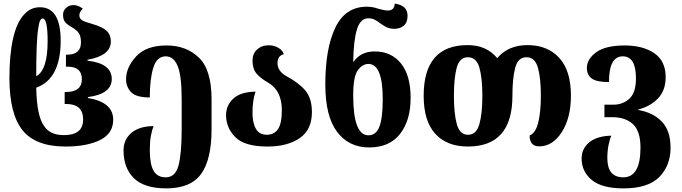

<svg xmlns="http://www.w3.org/2000/svg" viewBox="-20 -799 3766 1060"><path d="M342 10Q460 10 532.5 -26Q605 -62 605 -138Q605 -235 465 -258V-263Q597 -280 597 -363Q597 -449 463 -464V-469Q592 -492 592 -570Q592 -606 569.5 -628Q547 -650 492 -666Q451 -677 434.5 -686.5Q418 -696 418 -715Q418 -732 437 -751Q412 -771 385 -771Q362 -771 345 -755.5Q328 -740 328 -718Q328 -691 340 -676.5Q352 -662 378 -648Q405 -632 416 -614.5Q427 -597 427 -565Q427 -497 350 -497H344V-431H353Q432 -431 432 -362Q432 -291 343 -291H337V-225H345Q439 -225 439 -139Q439 -53 333 -53Q255 -53 223 -104Q183 -159 180 -315Q315 -363 315 -575Q315 -759 200 -759Q149 -759 113 -719Q72 -675 52 -585.5Q32 -496 32 -368Q32 -171 104 -80.5Q176 10 342 10ZM180 -378Q180 -579 191 -641Q198 -697 215 -697Q243 -697 243 -573Q243 -412 180 -378Z M898 241Q1033 241 1090.5 161Q1148 81 1148 -84V-250Q1148 -414 1078 -481Q1008 -548 900 -548Q787 -548 731.5 -487.5Q676 -427 676 -362Q676 -319 704 -290Q732 -261 807 -261Q807 -363 826.5 -425.5Q846 -488 895 -488Q939 -488 961 -434Q983 -380 983 -252V-87Q983 50 965.5 115Q948 180 895 180Q849 180 828 144Q807 108 807 29Q807 -17 813 -49Q819 -81 828 -103Q748 -102 705 -65Q662 -28 662 31Q662 129 719.5 185Q777 241 898 241Z M1457 10Q1566 10 1634 -36Q1702 -82 1702 -180Q1702 -256 1666 -299Q1630 -342 1559 -380Q1512 -407 1512 -451Q1512 -491 1547 -500Q1540 -522 1516 -535.5Q1492 -549 1464 -549Q1424 -549 1399 -525.5Q1374 -502 1374 -465Q1374 -419 1396 -393Q1418 -367 1460 -343Q1536 -299 1536 -191Q1536 -118 1515 -86.5Q1494 -55 1453 -55Q1412 -55 1393 -87.5Q1374 -120 1374 -176Q1374 -246 1391 -293Q1309 -292 1268.5 -255Q1228 -218 1228 -163Q1228 -94 1279 -42Q1330 10 1457 10Z M2018 15Q2130 15 2188.5 -59.5Q2247 -134 2247 -259Q2247 -383 2193.5 -449Q2140 -515 2049 -515Q1972 -515 1933 -459H1930Q1932 -578 1951 -638Q1970 -698 2013 -698Q2033 -698 2048 -690.5Q2063 -683 2081 -669Q2097 -657 2115 -648.5Q2133 -640 2158 -640Q2189 -640 2209.5 -657.5Q2230 -675 2230 -712Q2230 -770 2159 -779Q2158 -741 2121 -741Q2110 -741 2095.5 -744Q2081 -747 2068 -751Q2037 -762 2005 -762Q1887 -762 1831.5 -647Q1776 -532 1776 -333Q1776 -157 1841 -71Q1906 15 2018 15ZM2014 -52Q1930 -52 1930 -272Q1930 -378 1956 -412Q1982 -446 2014 -446Q2093 -446 2093 -252Q2093 -147 2074.5 -99.5Q2056 -52 2014 -52Z M2563 10Q2809 10 2809 -270Q2809 -368 2824.5 -425.5Q2840 -483 2887 -483Q2933 -483 2949.5 -426Q2966 -369 2966 -270Q2966 -184 2952 -124.5Q2938 -65 2904 -51Q2904 9 2957 9Q3031 9 3081.5 -69.5Q3132 -148 3132 -271Q3132 -409 3067.5 -479.5Q3003 -550 2892 -550Q2786 -550 2725 -478Q2666 -550 2562 -550Q2319 -550 2319 -270Q2319 -130 2383.5 -60Q2448 10 2563 10ZM2564 -55Q2518 -55 2502 -113.5Q2486 -172 2486 -270Q2486 -368 2501.5 -425.5Q2517 -483 2563 -483Q2610 -483 2626.5 -426Q2643 -369 2643 -270Q2643 -172 2626.5 -113.5Q2610 -55 2564 -55Z M3422 241Q3559 241 3620.5 177.5Q3682 114 3682 17Q3682 -78 3633.5 -128Q3585 -178 3503 -192V-194Q3571 -212 3613 -256Q3655 -300 3655 -373Q3655 -462 3592.5 -505Q3530 -548 3429 -548Q3323 -548 3271.5 -510.5Q3220 -473 3220 -423Q3220 -386 3246.5 -366Q3273 -346 3342 -346Q3342 -488 3418 -488Q3491 -488 3491 -367Q3491 -287 3454.5 -254Q3418 -221 3366 -221H3317V-152H3361Q3433 -152 3474.5 -113.5Q3516 -75 3516 16Q3516 180 3421 180Q3333 180 3333 74Q3333 35 3339.5 2.5Q3346 -30 3355 -50Q3275 -48 3233 -13Q3191 22 3191 76Q3191 148 3247 194.5Q3303 241 3422 241Z"/></svg>

Font: Noto Serif Georgian SemiCondensed Extra
Style: Regular
Weight: 800
Width: 4
Designer: Monotype Design Team
Foundry: Monotype Imaging Inc.
Version: Version 1.901